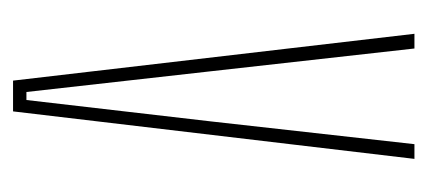

<svg xmlns="http://www.w3.org/2000/svg" viewBox="-196 -444 640 287"><g transform="rotate(90 123.5 -300.0)"><path d="M100 0 30 -600H52L86 -296L117 -20H129L161 -296L195 -600H217L146 0Z"/></g></svg>

Font: Big Shoulders Display Thin
Style: Regular
Weight: 100
Designer: Patric King
Foundry: XO Type Co
Version: Version 1.000; ttfautohint (v1.8.2)